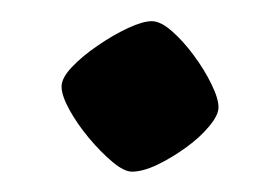

<svg xmlns="http://www.w3.org/2000/svg" viewBox="-20 -158 268 184"><path d="M106.4 6.5Q98.9 6.5 87.7 -2.9Q76.5 -12.3 65.1 -25.9Q53.8 -39.5 46.4 -53Q39 -66.6 39 -75Q39 -83.3 48.9 -93.7Q58.8 -104.2 73.8 -114.4Q88.8 -124.7 102.9 -131.2Q117 -137.7 125.4 -137.7Q133.9 -137.7 144.7 -128.2Q155.5 -118.8 165.8 -104.8Q176.1 -90.9 182.7 -77.2Q189.4 -63.6 189.4 -55.1Q189.4 -47.6 180.4 -36.9Q171.5 -26.1 157.8 -16.3Q144.1 -6.5 130.5 0Q116.8 6.5 106.4 6.5Z"/></svg>

Font: Texturina Medium
Style: Regular
Weight: 500
Designer: Guillermo Torres Carreño
Foundry: Omnibus-Type
Version: Version 1.003